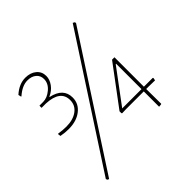

<svg xmlns="http://www.w3.org/2000/svg" viewBox="-198 -824 1070 1070"><g transform="rotate(-45 337.0 -289.5)"><path d="M533 -669 543 -664 546 -656 61 90 52 86 48 77ZM130 -640Q170 -640 195 -619Q220 -598 220 -564Q220 -536 201 -510Q182 -484 150 -470V-468Q239 -449 239 -375Q239 -327 200 -296.5Q161 -266 99 -266Q68 -266 39 -272L37 -288L39 -290Q71 -285 99 -285Q153 -285 186 -309.5Q219 -334 219 -375Q219 -452 110 -457H77L75 -459L76 -474H105Q137 -474 168 -500Q199 -526 199 -561Q199 -588 179.5 -604.5Q160 -621 128 -621Q86 -621 42 -582H39L35 -599Q80 -640 130 -640ZM562 -369V-137H631L634 -134L631 -118L581 -119H562L563 -2L561 0L545 2L543 0V-119H403L372 -118L369 -121V-136L543 -369ZM391 -137H543V-337H540Z"/></g></svg>

Font: Alegreya Sans SC Thin
Style: Regular
Weight: 100
Designer: Juan Pablo del Peral
Foundry: Huerta Tipografica
Version: Version 2.007